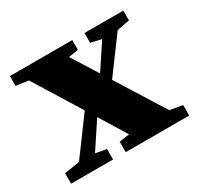

<svg xmlns="http://www.w3.org/2000/svg" viewBox="-111 -616 774 749"><g transform="rotate(-30 276.0 -241.5)"><path d="M349 -439V-483H524V-439L467 -428L351 -271L485 -57L542 -47V0H256V-47L302 -54L228 -174L150 -56L199 -47V0H10V-47L79 -58L199 -221L69 -431L13 -439V-483H294V-439L250 -432L323 -316L397 -428Z"/></g></svg>

Font: Source Serif Pro
Style: Bold
Weight: 700
Designer: Frank Grießhammer
Foundry: Adobe Systems Incorporated
Version: Version 3.001;hotconv 1.0.111;makeotfexe 2.5.65597